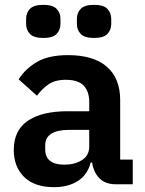

<svg xmlns="http://www.w3.org/2000/svg" viewBox="-20 -762 599 794"><path d="M458 0Q416 0 391.5 -24.5Q367 -49 361 -90H355Q342 -39 302 -13.5Q262 12 203 12Q123 12 80 -30Q37 -72 37 -142Q37 -223 95 -262.5Q153 -302 260 -302H349V-340Q349 -384 326 -408Q303 -432 252 -432Q207 -432 179.5 -412.5Q152 -393 133 -366L57 -434Q86 -479 134 -506.5Q182 -534 261 -534Q367 -534 422 -486Q477 -438 477 -348V-102H529V0ZM246 -81Q289 -81 319 -100Q349 -119 349 -156V-225H267Q167 -225 167 -161V-144Q167 -112 187.5 -96.5Q208 -81 246 -81ZM159 -605Q120 -605 104 -621.5Q88 -638 88 -663V-684Q88 -709 104 -725.5Q120 -742 159 -742Q198 -742 214 -725.5Q230 -709 230 -684V-663Q230 -638 214 -621.5Q198 -605 159 -605ZM369 -605Q330 -605 314 -621.5Q298 -638 298 -663V-684Q298 -709 314 -725.5Q330 -742 369 -742Q408 -742 424 -725.5Q440 -709 440 -684V-663Q440 -638 424 -621.5Q408 -605 369 -605Z"/></svg>

Font: IBM Plex Sans Hebrew SemiBold
Style: Regular
Weight: 600
Designer: Mike Abbink, Paul van der Laan, Pieter van Rosmalen, Yanek Iontef
Foundry: Bold Monday
Version: Version 1.2